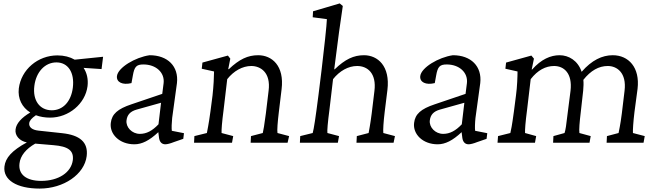

<svg xmlns="http://www.w3.org/2000/svg" viewBox="-20 -835 3839 1123"><path d="M212 268C352 268 474 185 487 78C497 -4 446 -45 344 -56L205 -71C167 -75 148 -92 151 -115C153 -129 164 -143 190 -161C214 -152 242 -147 273 -147C382 -147 479 -228 492 -331C497 -372 488 -409 469 -438L574 -431L583 -503L417 -486C389 -502 355 -511 316 -511C201 -511 104 -428 90 -318C83 -258 109 -207 157 -177C106 -147 75 -113 71 -78C66 -42 95 -10 137 -2C49 46 12 88 6 139C-3 217 77 268 212 268ZM94 121C99 76 132 36 186 5L292 14C380 21 412 46 406 101C397 174 322 223 221 223C135 223 86 186 94 121ZM181 -333C191 -414 243 -470 310 -470C378 -470 417 -411 406 -322C396 -242 349 -190 283 -190C212 -190 170 -248 181 -333Z M766 9C810 9 854 -13 906 -62L910 -30C913 -5 926 9 947 9C958 9 977 4 997 -4L1052 -23L1056 -56L985 -70C983 -84 984 -118 987 -145L1015 -349C1026 -447 961 -512 855 -512C771 -500 670 -440 664 -390C660 -354 697 -336 749 -349L757 -393C766 -445 778 -458 819 -458C892 -458 944 -411 937 -349L929 -286L749 -225C668 -198 634 -168 628 -116C620 -51 678 9 766 9ZM720 -131C724 -163 741 -183 779 -194L922 -234L907 -108C871 -70 837 -52 798 -52C752 -52 715 -91 720 -131Z M1115 0H1337L1344 -39L1276 -57C1275 -75 1278 -118 1288 -194L1309 -372C1347 -420 1398 -449 1450 -449C1503 -449 1565 -412 1551 -304L1535 -171C1526 -101 1521 -75 1517 -57L1448 -39L1446 0H1662L1671 -39L1603 -57C1600 -72 1604 -123 1611 -180L1627 -313C1644 -451 1570 -512 1490 -512C1430 -512 1380 -489 1318 -430L1315 -431L1327 -492L1313 -510L1164 -469L1160 -433L1232 -417C1232 -390 1229 -328 1223 -276L1211 -184C1200 -103 1193 -74 1190 -57L1117 -39Z M1734 0H1956L1963 -39L1895 -57C1893 -69 1897 -119 1907 -194L1928 -372C1966 -420 2017 -449 2069 -449C2130 -449 2183 -406 2170 -303L2154 -171C2145 -101 2139 -75 2136 -57L2067 -39L2065 0H2282L2290 -39L2222 -57C2220 -74 2223 -123 2230 -180L2246 -309C2263 -449 2189 -512 2109 -512C2049 -512 1999 -489 1937 -429L1935 -431C1958 -613 1970 -702 1985 -800L1967 -815L1811 -769L1809 -734L1892 -723C1892 -699 1874 -533 1861 -427L1843 -281C1825 -140 1816 -83 1809 -57L1736 -39Z M2540 9C2584 9 2628 -13 2680 -62L2684 -30C2687 -5 2700 9 2721 9C2732 9 2751 4 2771 -4L2826 -23L2830 -56L2759 -70C2757 -84 2758 -118 2761 -145L2789 -349C2800 -447 2735 -512 2629 -512C2545 -500 2444 -440 2438 -390C2434 -354 2471 -336 2523 -349L2531 -393C2540 -445 2552 -458 2593 -458C2666 -458 2718 -411 2711 -349L2703 -286L2523 -225C2442 -198 2408 -168 2402 -116C2394 -51 2452 9 2540 9ZM2494 -131C2498 -163 2515 -183 2553 -194L2696 -234L2681 -108C2645 -70 2611 -52 2572 -52C2526 -52 2489 -91 2494 -131Z M2890 0H3109L3116 -39L3051 -57C3050 -75 3053 -119 3063 -194L3084 -372C3125 -425 3172 -449 3221 -449C3278 -449 3329 -407 3317 -304L3300 -171C3292 -101 3288 -75 3282 -57L3217 -39L3215 0H3428L3435 -39L3369 -57C3366 -74 3370 -123 3377 -180L3391 -305C3393 -328 3394 -349 3392 -368C3435 -422 3482 -449 3535 -449C3588 -449 3646 -410 3633 -304L3617 -171C3608 -100 3601 -75 3598 -57L3530 -39L3528 0H3744L3751 -39L3682 -57C3681 -74 3684 -123 3691 -180L3709 -315C3724 -441 3656 -512 3564 -512C3502 -512 3441 -483 3382 -415C3360 -481 3306 -512 3253 -512C3201 -512 3146 -489 3092 -428L3090 -429L3103 -492L3088 -510L2940 -469L2936 -433L3007 -417C3007 -390 3005 -327 2998 -277L2986 -184C2974 -95 2969 -74 2965 -57L2893 -39Z"/></svg>

Font: TPK Tissa Web
Style: Italic
Weight: 400
Italic angle: -7°
Designer: Jacques Le Bailly, Suppakit Chalermlarp | Katatrad Co.,Ltd.
Foundry: Jacques Le Bailly, Cadson Demak Co.,Ltd.
Version: Version 5.000;Glyphs 3.1.2 (3151)